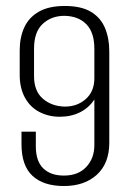

<svg xmlns="http://www.w3.org/2000/svg" viewBox="-20 -614 437 643"><path d="M194 9Q126 9 89 -25Q52 -59 52 -131V-173H100V-124Q100 -74 125 -50Q150 -26 194 -26Q242 -26 269 -55Q296 -84 296 -128V-281Q278 -253 248 -238Q218 -223 180 -223Q143 -223 112 -239Q81 -255 63.5 -287Q46 -319 46 -363V-446Q46 -488 61 -521.5Q76 -555 109.5 -574.5Q143 -594 197 -594Q252 -594 284.5 -574.5Q317 -555 331.5 -520.5Q346 -486 346 -442V-136Q346 -67 304.5 -29Q263 9 194 9ZM197 -257Q239 -257 267.5 -282.5Q296 -308 296 -352V-451Q296 -505 269.5 -532.5Q243 -560 196 -561Q152 -561 123 -534Q94 -507 94 -451V-359Q94 -309 123.5 -283.5Q153 -258 197 -257Z"/></svg>

Font: Alumni Sans Light
Style: Regular
Weight: 300
Version: Version 1.018